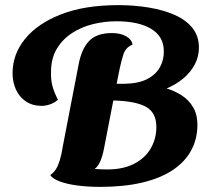

<svg xmlns="http://www.w3.org/2000/svg" viewBox="-20 -706 823 749"><path d="M371 23Q322 23 281 17.5Q240 12 212.5 1.5Q185 -9 176 -23Q190 -33 198.5 -46.5Q207 -60 213.5 -81.5Q220 -103 225 -135L286 -451Q297 -513 326.5 -545Q356 -577 417 -577Q450 -577 472 -564.5Q494 -552 497 -532Q470 -521 461.5 -494Q453 -467 447 -439L435 -379H463Q521 -380 555 -398Q589 -416 604.5 -445Q620 -474 619 -507Q619 -563 570.5 -593Q522 -623 433 -623Q388 -623 343 -612Q298 -601 261 -577Q224 -553 201.5 -515.5Q179 -478 179 -425Q178 -397 184 -372.5Q190 -348 206 -317Q193 -305 175.5 -299Q158 -293 143 -293Q107 -293 81.5 -310Q56 -327 42.5 -356Q29 -385 29 -421Q29 -494 77.5 -554Q126 -614 218 -650Q310 -686 442 -686Q504 -686 561 -676.5Q618 -667 662 -647.5Q706 -628 731 -596.5Q756 -565 756 -520Q756 -485 739.5 -454Q723 -423 694.5 -399.5Q666 -376 630 -361Q660 -352 688 -334.5Q716 -317 733.5 -287.5Q751 -258 750 -214Q749 -160 724 -116Q699 -72 651.5 -41Q604 -10 533.5 6.5Q463 23 371 23ZM399 -45Q460 -45 503 -67Q546 -89 568 -127Q590 -165 590 -211Q590 -267 549 -289.5Q508 -312 422 -314L386 -128Q379 -92 369.5 -73Q360 -54 349 -47Q361 -46 373.5 -45.5Q386 -45 399 -45Z"/></svg>

Font: Sansita Swashed Light SemiBold
Style: Regular
Weight: 600
Version: Version 1.003